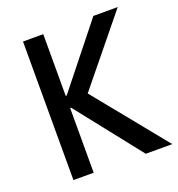

<svg xmlns="http://www.w3.org/2000/svg" viewBox="-128 -811 853 918"><g transform="rotate(-20 298.5 -352.5)"><path d="M90 0V-705H193V-391H198L448 -705H572L269 -333L277 -389L593 0H458L198 -329H193V0Z"/></g></svg>

Font: Nunito Sans 7pt Condensed SemiBold
Style: Regular
Weight: 600
Width: 3
Designer: Vernon Adams
Foundry: Vernon Adams
Version: Version 3.101;gftools[0.9.27]